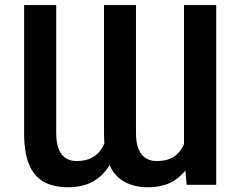

<svg xmlns="http://www.w3.org/2000/svg" viewBox="-20 -748 972 777"><path d="M724.6 -117.2V-727.5H855V0H735.4ZM738.3 -246.1 784.7 -247.1Q784.7 -173.3 762.2 -115.2Q739.7 -57.1 694.6 -23.7Q649.4 9.8 579.1 9.8Q525.4 9.8 485.4 -11.2Q445.3 -32.2 423.1 -80.6Q400.9 -128.9 400.9 -210.4V-727.5H530.3V-210.4Q530.3 -167.5 541.5 -142.6Q552.7 -117.7 571.5 -106.9Q590.3 -96.2 612.8 -96.2Q661.1 -96.2 688.5 -117.2Q715.8 -138.2 727.1 -172.6Q738.3 -207 738.3 -246.1ZM415.5 -246.1 462.9 -247.1Q462.9 -172.9 440.4 -114.7Q418 -56.6 372.1 -23.4Q326.2 9.8 255.4 9.8Q198.2 9.8 158.4 -11.5Q118.7 -32.7 98.1 -81.1Q77.6 -129.4 77.6 -210.4V-727.5H207.5V-210.4Q207.5 -167.5 218.5 -142.6Q229.5 -117.7 247.8 -106.9Q266.1 -96.2 288.6 -96.2Q328.1 -96.2 352.8 -110.1Q377.4 -124 391.1 -146Q404.8 -168 410.2 -194.3Q415.5 -220.7 415.5 -246.1Z"/></svg>

Font: Inter 17pt SemiBold
Style: Regular
Weight: 600
Version: Version 4.001;git-66647c0bb